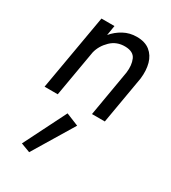

<svg xmlns="http://www.w3.org/2000/svg" viewBox="-195 -570 900 1010"><g transform="rotate(30 254.5 -65.5)"><path d="M380 -280Q386 -327 371.5 -360.5Q357 -394 307 -395Q255 -396 219.5 -361.5Q184 -327 173 -283L124 0H44L124 -460H203L193 -400Q219 -431 255 -450.5Q291 -470 334 -470Q384 -470 414 -446Q444 -422 455 -381.5Q466 -341 460 -290L410 0H332ZM219 61 295 92 146 339 90 318Z"/></g></svg>

Font: Von Book
Style: Italic
Weight: 400
Version: Version 4.000; ttfautohint (v1.8.4.7-5d5b)